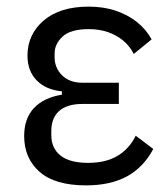

<svg xmlns="http://www.w3.org/2000/svg" viewBox="-20 -548 506 580"><path d="M390 -138 443 -98Q414 -43 364 -15.5Q314 12 240 12Q146 12 99.5 -29Q53 -70 53 -137Q53 -190 82.5 -221.5Q112 -253 167 -262V-272Q118 -277 90.5 -305.5Q63 -334 63 -380Q63 -444 112 -486Q161 -528 248 -528Q292 -528 328.5 -516Q365 -504 393 -482Q421 -460 438 -429L384 -385Q372 -409 352 -425.5Q332 -442 306 -451Q280 -460 248 -460Q193 -460 169 -437.5Q145 -415 145 -387V-375Q145 -343 167.5 -320.5Q190 -298 230 -298H339V-234H229Q183 -234 159 -213Q135 -192 135 -152V-140Q135 -100 163 -78Q191 -56 246 -56Q300 -56 335.5 -77.5Q371 -99 390 -138Z"/></svg>

Font: IBM Plex Sans Condensed
Style: Regular
Weight: 400
Width: 3
Designer: Mike Abbink, Paul van der Laan, Pieter van Rosmalen
Foundry: Bold Monday
Version: Version 3.201